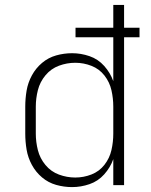

<svg xmlns="http://www.w3.org/2000/svg" viewBox="-20 -755 616 783"><path d="M274 8Q310 8 345 -4Q380 -16 405 -44Q430 -72 442 -106V0H486V-603H549V-642H486V-735H442V-642H288V-603H442V-424Q430 -458 405 -486Q380 -514 345 -526Q310 -538 274 -538Q241 -538 209 -529Q177 -520 151.5 -498.5Q126 -477 110 -447.5Q94 -418 88.5 -385.5Q83 -353 83 -320V-210Q83 -177 88.5 -144.5Q94 -112 110 -82.5Q126 -53 151.5 -31.5Q177 -10 209 -1Q241 8 274 8ZM287 -31Q253 -31 220.5 -43Q188 -55 165.5 -82Q143 -109 134.5 -142.5Q126 -176 126 -210V-320Q126 -354 134.5 -387.5Q143 -421 165.5 -448Q188 -475 220.5 -487Q253 -499 287 -499Q321 -499 353 -486.5Q385 -474 406 -447Q427 -420 434.5 -387Q442 -354 442 -320V-210Q442 -176 434.5 -143Q427 -110 406 -83Q385 -56 353 -43.5Q321 -31 287 -31Z"/></svg>

Font: Iosevka Sparkle Extralight
Style: Regular
Weight: 200
Designer: Belleve Invis
Foundry: Belleve Invis
Version: Version 4.5.0; ttfautohint (v1.8.3)